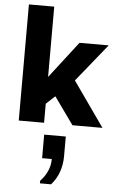

<svg xmlns="http://www.w3.org/2000/svg" viewBox="-68 -766 736 1186"><g transform="rotate(5 300.0 -172.5)"><path d="M62 0V-720H219V-284L394 -511H575L386 -277L581 0H395L274 -169L219 -118V0ZM226 375V359Q286 296 286 219H226V73H360V197Q360 247 343.5 293.5Q327 340 295 375Z"/></g></svg>

Font: Chivo Mono
Style: Bold
Weight: 700
Monospace: yes
Designer: Hector Gatti
Foundry: Omnibus-Type
Version: Version 1.008; ttfautohint (v1.8.4.7-5d5b)